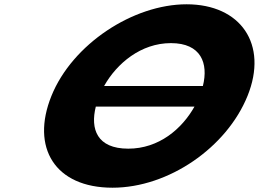

<svg xmlns="http://www.w3.org/2000/svg" viewBox="-20 -860 1206 895"><path d="M925.7 -459H465.2C524.6 -564.9 637.3 -659 776.8 -659C917.3 -659 952.4 -564.9 925.7 -459ZM426.6 -363H886.5C827.9 -258.7 720.5 -167 578 -167C431.7 -167 400.4 -258.7 426.6 -363ZM219.8 -413C122.4 -172 236.1 15 504.5 15C765.2 15 1036.5 -172 1133.9 -413C1231.3 -654 1101.8 -840 849.9 -840C600.2 -840 317.2 -654 219.8 -413Z"/></svg>

Font: Hussar
Style: BdWideOblFour
Weight: 700
Foundry: Cannot Into Space Fonts
Version: Version 2.00